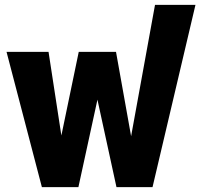

<svg xmlns="http://www.w3.org/2000/svg" viewBox="-20 -768 829 788"><path d="M151.9 0 6.8 -555.2H179.2L231.9 -211.9L303.2 -555.2H456.1L518.1 -209L616.2 -748H782.2L606 0H458L379.9 -358.9L301.8 0Z"/></svg>

Font: LT Superior Black
Style: Regular
Weight: 900
Designer: Daniel Lyons
Foundry: LyonsType
Version: Version 2.005